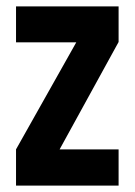

<svg xmlns="http://www.w3.org/2000/svg" viewBox="-20 -579 420 599"><path d="M30 0V-113L218 -447H30V-559H350V-448L166 -113H350V0Z"/></svg>

Font: Stick No Bills ExtraLight
Style: Bold
Weight: 700
Version: Version 2.000